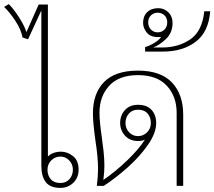

<svg xmlns="http://www.w3.org/2000/svg" viewBox="-84 -908 1047 938"><path d="M118 -97V-857L53 -716L26 -725Q19 -764 -9.5 -807Q-38 -850 -64 -874L-41 -888Q-17 -864 9.5 -822.5Q36 -781 45 -751L105 -886H150V-143Q161 -155 178 -161Q195 -167 214 -167Q245 -167 272.5 -145.5Q300 -124 300 -79Q300 -40 274 -15Q248 10 211 10Q161 10 139.5 -18.5Q118 -47 118 -97ZM272 -79Q272 -106 254 -124.5Q236 -143 211 -143Q185 -143 166.5 -124.5Q148 -106 148 -79Q148 -51 164 -32.5Q180 -14 211 -14Q239 -14 255.5 -33Q272 -52 272 -79Z M395 -83Q395 -139 382 -223Q370 -309 370 -354Q370 -452 424.5 -507.5Q479 -563 590 -563Q701 -563 756 -505Q811 -447 811 -348V0H779V-357Q779 -437 731 -489Q683 -541 590 -541Q497 -541 449.5 -489Q402 -437 402 -357Q402 -315 413 -240Q418 -206 422 -168.5Q426 -131 426 -98Q426 -67 421 -29Q481 -70 538.5 -125.5Q596 -181 624 -226Q610 -219 592 -219Q550 -219 526.5 -245.5Q503 -272 503 -307Q503 -345 526.5 -370.5Q550 -396 590 -396Q634 -396 656.5 -371Q679 -346 679 -307Q679 -258 638.5 -200Q598 -142 539 -89.5Q480 -37 423 0H389Q395 -45 395 -83ZM653 -307Q653 -335 637 -353.5Q621 -372 590 -372Q562 -372 545.5 -353Q529 -334 529 -307Q529 -280 547 -261.5Q565 -243 590 -243Q616 -243 634.5 -261.5Q653 -280 653 -307Z M625 -678Q644 -683 668.5 -697.5Q693 -712 703 -727H687Q650 -727 632.5 -749.5Q615 -772 615 -796Q615 -829 635 -848.5Q655 -868 689 -868Q718 -868 738.5 -848Q759 -828 759 -796Q759 -748 727 -717.5Q695 -687 664 -676H708Q788 -676 846 -716Q904 -756 914 -853H943Q935 -751 871.5 -703.5Q808 -656 712 -656H625ZM733 -799Q733 -820 719.5 -833Q706 -846 686 -846Q667 -846 653.5 -833Q640 -820 640 -799Q640 -777 653.5 -763.5Q667 -750 686 -750Q706 -750 719.5 -763.5Q733 -777 733 -799Z"/></svg>

Font: Taviraj Thin
Style: Regular
Weight: 250
Designer: Katatrad Team
Foundry: CadsonDemak
Version: Version 1.001